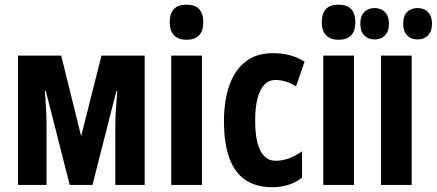

<svg xmlns="http://www.w3.org/2000/svg" viewBox="-20 -782 1847 812"><path d="M591.8 -546.9V0H467.8V-252Q467.8 -282.7 470.2 -320.6Q472.7 -358.4 476.1 -397H472.2L371.1 0H274.9L173.8 -397H169.9Q172.9 -358.9 174.8 -322Q176.8 -285.2 176.8 -252V0H56.2V-546.9H238.8L323.2 -206.1L409.2 -546.9Z M834 -546.9V0H704.1V-546.9ZM769 -762.2Q805.7 -762.2 822.8 -742.9Q839.8 -723.6 839.8 -687Q839.8 -651.4 822 -632.6Q804.2 -613.8 769 -613.8Q734.9 -613.8 716.3 -632.6Q697.8 -651.4 697.8 -687Q697.8 -724.6 715.1 -743.4Q732.4 -762.2 769 -762.2Z M1132.3 9.8Q1064 9.8 1018.3 -20.8Q972.7 -51.3 950 -113.5Q927.2 -175.8 927.2 -271Q927.2 -354 949.2 -418.7Q971.2 -483.4 1017.1 -520.3Q1063 -557.1 1134.3 -557.1Q1174.8 -557.1 1207.3 -548.1Q1239.7 -539.1 1268.1 -521L1231.9 -417Q1209.5 -430.7 1187.7 -437.3Q1166 -443.8 1144 -443.8Q1117.2 -443.8 1098.1 -424.1Q1079.1 -404.3 1069.1 -366Q1059.1 -327.6 1059.1 -271Q1059.1 -214.8 1069.1 -177.2Q1079.1 -139.6 1098.4 -120.8Q1117.7 -102.1 1146 -102.1Q1173.8 -102.1 1202.1 -112.3Q1230.5 -122.6 1257.3 -142.1V-30.8Q1231 -9.8 1198.5 0Q1166 9.8 1132.3 9.8Z M1477.1 -546.9V0H1347.2V-546.9ZM1412.1 -762.2Q1448.7 -762.2 1465.8 -742.9Q1482.9 -723.6 1482.9 -687Q1482.9 -651.4 1465.1 -632.6Q1447.3 -613.8 1412.1 -613.8Q1377.9 -613.8 1359.4 -632.6Q1340.8 -651.4 1340.8 -687Q1340.8 -724.6 1358.2 -743.4Q1375.5 -762.2 1412.1 -762.2Z M1721.2 0H1591.3V-546.9H1721.2ZM1503.9 -681.2Q1503.9 -714.4 1520.5 -731.2Q1537.1 -748 1564 -748Q1591.8 -748 1608.4 -730.5Q1625 -712.9 1625 -681.2Q1625 -650.4 1608.4 -632.8Q1591.8 -615.2 1564 -615.2Q1537.1 -615.2 1520.5 -632.1Q1503.9 -648.9 1503.9 -681.2ZM1685.1 -681.2Q1685.1 -714.4 1701.7 -731.2Q1718.3 -748 1746.1 -748Q1773.9 -748 1790.5 -730.5Q1807.1 -712.9 1807.1 -681.2Q1807.1 -650.4 1790.5 -632.8Q1773.9 -615.2 1746.1 -615.2Q1718.3 -615.2 1701.7 -632.6Q1685.1 -649.9 1685.1 -681.2Z"/></svg>

Font: Open Sans Condensed
Style: Regular
Weight: 400
Width: 3
Designer: Monotype Design Team
Foundry: Monotype Imaging Inc.
Version: Version 3.000